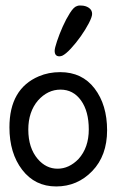

<svg xmlns="http://www.w3.org/2000/svg" viewBox="-20 -661 406 692"><path d="M312 -611Q312 -600 300 -577Q288 -554 271 -530Q254 -506 235.5 -486Q217 -466 204 -460Q198 -458 194 -458Q177 -458 177 -478Q177 -487 185.5 -512.5Q194 -538 206 -565Q218 -592 232 -614Q246 -636 257 -639Q262 -641 265 -641Q268 -641 272 -641Q288 -641 300 -633Q312 -625 312 -611ZM120 -386Q155 -401 197 -401Q276 -401 321 -342Q366 -283 366 -191.5Q366 -100 312.5 -44.5Q259 11 182.5 11Q106 11 60 -49Q14 -109 14 -202Q14 -341 120 -386ZM117 -299Q82 -258 82 -194Q82 -128 116 -88Q146 -53 187.5 -53Q229 -53 263 -88Q300 -129 300 -194.5Q300 -260 272 -299Q244 -338 198 -338Q152 -338 117 -299Z"/></svg>

Font: Scratch Savers
Style: Book
Weight: 400
Designer: Pablo Impallari, Rodrigo Fuenzalida, Brenda Gallo
Foundry: Pablo Impallari, Rodrigo Fuenzalida, Brenda Gallo
Version: Version 4.0b1